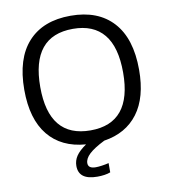

<svg xmlns="http://www.w3.org/2000/svg" viewBox="-100 -835 992 1125"><g transform="rotate(-10 396.0 -272.0)"><path d="M388 206Q277 206 277 123Q277 91 295 64Q313 37 355 8Q210 -3 132 -99Q54 -195 54 -369Q54 -555 143 -652.5Q232 -750 396 -750Q559 -750 648 -652.5Q737 -555 737 -369Q737 -204 666 -109.5Q595 -15 464 5Q400 37 371.5 64Q343 91 343 118Q343 150 388 150Q403 150 424.5 147Q446 144 466 139V194Q451 200 430.5 203Q410 206 388 206ZM396 -68Q642 -68 642 -369Q642 -521 580 -596.5Q518 -672 396 -672Q149 -672 149 -369Q149 -68 396 -68Z"/></g></svg>

Font: Encode Sans Wide
Style: Regular
Weight: 400
Designer: Pablo Impallari, Andres Torresi
Foundry: Pablo Impallari, Andres Torresi
Version: Version 1.000; ttfautohint (v1.00) -l 8 -r 50 -G 200 -x 14 -